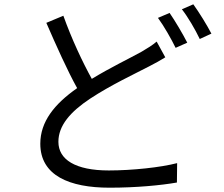

<svg xmlns="http://www.w3.org/2000/svg" viewBox="-20 -835 1040 891"><path d="M707 -642C687 -625 666 -612 637 -595C583 -565 493 -522 406 -469C363 -547 313 -653 274 -762L195 -729C241 -623 293 -507 338 -426C232 -352 167 -270 167 -168C167 -20 303 36 488 36C612 36 727 25 801 12L802 -78C725 -58 593 -44 485 -44C329 -44 251 -95 251 -177C251 -252 306 -316 398 -377C495 -441 605 -492 672 -527C701 -542 725 -555 747 -569ZM713 -752C741 -714 775 -654 795 -613L849 -637C828 -678 792 -739 767 -775ZM824 -792C853 -755 886 -698 907 -654L961 -679C942 -716 904 -778 877 -815Z"/></svg>

Font: Noto Sans KR Regular
Style: Regular
Weight: 400
Designer: Ryoko NISHIZUKA  (kana & ideographs); Paul D. Hunt (Latin, Greek & Cyrillic); Wenlong ZHANG  (bopomofo); Sandoll Communi
Foundry: Adobe Systems Incorporated
Version: Version 1.004;PS 1.004;hotconv 1.0.82;makeotf.lib2.5.63406